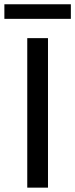

<svg xmlns="http://www.w3.org/2000/svg" viewBox="-39 -861 345 881"><path d="M86.1 0V-686H181.2V0ZM-18.9 -774.5V-841.4H286.1V-774.5Z"/></svg>

Font: Archivo Variable SemiBold
Style: Regular
Weight: 600
Designer: Hector Gatti
Foundry: Omnibus-Type
Version: Version 2.001